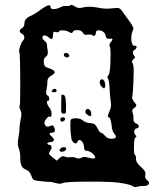

<svg xmlns="http://www.w3.org/2000/svg" viewBox="-20 -683 698 797"><path d="M156 -526Q156 -521 165.5 -513Q175 -505 175 -499Q175 -488 178 -473Q181 -454 170 -447Q160 -441 162 -423Q163 -412 166.5 -408Q170 -404 185 -399Q207 -392 207 -383Q207 -377 193 -369Q177 -360 177 -347Q177 -333 173 -311Q169 -289 177 -287Q181 -286 183 -280.5Q185 -275 184.5 -270Q184 -265 180 -265Q175 -265 175 -259Q175 -249 186 -235Q194 -224 194 -210Q194 -198 189 -198Q187 -198 186 -199Q181 -202 171 -188Q161 -175 166 -166Q172 -152 191 -161Q201 -166 205 -154Q208 -147 208 -141Q208 -132 195 -132Q176 -132 196 -115Q204 -107 204 -103Q204 -94 189 -93Q177 -92 176 -86Q179 -83 183 -82Q194 -82 194 -71Q194 -64 188 -56Q183 -48 183 -46Q183 -42 198 -30L216 -16L227 -27Q239 -38 249 -33Q253 -30 263 -30Q266 -30 271.5 -30.5Q277 -31 280 -31Q288 -31 294 -28Q307 -22 317 -28Q325 -32 330 -32Q333 -32 349 -28Q361 -25 367 -25Q375 -25 375 -30Q375 -37 362.5 -47Q350 -57 340 -57Q329 -57 329 -71Q329 -83 322.5 -92.5Q316 -102 310 -102Q305 -102 302 -95Q299 -88 294 -88Q288 -88 282.5 -94.5Q277 -101 276 -110Q272 -134 272 -164Q272 -183 274 -186Q278 -192 293 -192Q314 -192 324 -183Q333 -174 355 -172Q368 -171 373.5 -166.5Q379 -162 385 -150Q394 -132 399 -132Q405 -132 416 -119Q426 -107 442 -107Q461 -107 461 -116Q461 -121 455 -127Q447 -138 445 -150Q440 -196 432 -196Q428 -196 428 -201Q428 -207 436 -225Q441 -238 441 -247Q441 -255 440 -259Q437 -274 435 -314Q433 -352 428 -357Q423 -363 429 -369Q439 -379 439 -458Q439 -484 436 -489Q431 -497 439 -507Q448 -517 446.5 -520.5Q445 -524 434 -522Q420 -521 419 -533Q417 -544 409 -550.5Q401 -557 390 -557Q378 -557 378 -548Q378 -539 373 -535.5Q368 -532 363 -537Q359 -541 343 -539Q329 -536 324 -547Q318 -558 300 -558Q285 -558 282 -550Q279 -542 267 -550Q256 -557 238 -557Q225 -557 225 -552Q225 -547 213 -550Q205 -552 202.5 -550Q200 -548 200 -539Q200 -521 194 -521Q189 -521 182 -528Q172 -536 165 -536Q156 -536 156 -526ZM272 -661Q275 -666 290 -657Q300 -650 310 -650Q317 -650 329 -653Q343 -655 352 -655Q366 -655 382 -652Q406 -647 420 -647Q437 -647 451 -649Q457 -650 466 -650Q478 -650 485 -640Q487 -637 491.5 -630.5Q496 -624 503 -614.5Q510 -605 515 -598Q534 -572 534 -564Q534 -563 530 -553Q525 -541 525 -524V-516Q528 -493 538 -493H543Q546 -493 547 -490Q547 -481 539 -476Q532 -474 532 -465Q532 -456 538 -450Q544 -444 534 -437Q524 -430 531 -419Q535 -412 535 -385Q535 -363 534 -349Q532 -294 529 -281Q527 -272 537 -260Q546 -250 546 -245Q546 -241 536 -234Q525 -227 531 -213Q534 -206 534 -198V-188Q534 -175 544 -171Q556 -166 556 -159Q556 -152 547 -150Q537 -147 537 -136Q537 -128 543 -122Q549 -116 543 -113Q536 -110 536 -71Q536 -38 542 -38Q545 -38 545 -19Q545 -9 565 10Q584 26 584 37Q584 41 583 44Q580 57 592 66Q603 75 596 83Q591 89 576 89H569Q564 89 554 91Q539 96 535 92Q525 84 490 78Q455 72 419 72Q416 72 406 71.5Q396 71 392 71H355Q251 71 241 77Q230 82 212 77Q195 72 188 72H185Q172 72 150 69Q126 67 120.5 64Q115 61 110 46Q103 28 90 22Q75 17 69.5 5.5Q64 -6 64 -31Q64 -51 59 -64Q54 -77 54 -86Q54 -98 56 -108Q61 -136 61 -151Q61 -166 66 -188Q69 -202 69 -209Q69 -217 65 -225Q58 -240 62 -246Q64 -250 64 -331Q64 -460 60 -467Q60 -468 60 -468L59 -470Q59 -478 64.5 -493.5Q70 -509 75 -514Q81 -520 81 -527Q81 -538 71 -543Q62 -548 62 -554Q62 -561 71 -566Q81 -572 81 -583Q81 -606 105 -616Q125 -624 156 -648Q176 -661 183 -661Q190 -661 190 -654Q190 -645 202 -645Q216 -645 240 -657Q242 -658 248 -658H263Q270 -658 272 -661ZM254 -463Q262 -463 266 -456.5Q270 -450 264 -446Q259 -443 252 -446Q245 -449 245 -456Q245 -463 254 -463ZM403 -354Q409 -354 413 -346Q417 -338 417 -329Q417 -324 416 -322Q414 -316 412 -316Q410 -316 403 -322Q394 -331 394 -342Q394 -348 397 -351Q400 -354 403 -354ZM199 -311Q202 -314 206 -314.5Q210 -315 212.5 -312.5Q215 -310 215 -307Q215 -300 205 -300Q188 -300 199 -311ZM235 -289Q235 -291 244 -289Q253 -288 254 -249V-232Q254 -218 252.5 -214.5Q251 -211 245 -211Q234 -211 234 -222Q234 -285 235 -289ZM359 -208Q359 -194 341 -208Q332 -215 335 -223Q338 -231 344 -231Q350 -231 354.5 -224.5Q359 -218 359 -208ZM232 -181Q230 -185 230 -186Q230 -196 242 -196Q250 -196 250 -189Q250 -183 242.5 -179.5Q235 -176 232 -181ZM230 -65Q235 -72 245 -72Q255 -72 255 -65Q255 -59 245.5 -55Q236 -51 230 -55Q224 -58 230 -65Z"/></svg>

Font: Senatorium Sm3
Style: Regular
Weight: 400
Designer: crossinguard
Version: Version 001.006